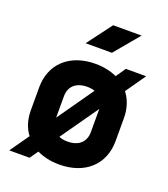

<svg xmlns="http://www.w3.org/2000/svg" viewBox="-147 -889 894 1022"><g transform="rotate(20 300.0 -377.5)"><path d="M317 -785 212 -645H361L478 -785ZM460 -590 422 -535C387 -551 346 -560 300 -560C153 -560 60 -472 60 -340V-210C60 -158 74 -113 101 -78L25 30H140L173 -17C209 0 251 10 300 10C447 10 540 -78 540 -210V-340C540 -394 524 -441 496 -477L575 -590ZM200 -340C200 -396 237 -430 300 -430C316 -430 331 -428 343 -423L200 -219ZM400 -210C400 -154 363 -120 300 -120C281 -120 265 -123 251 -129L400 -341V-340Z"/></g></svg>

Font: Tekne LDO ExtraBold
Style: Regular
Weight: 800
Monospace: yes
Designer: Alessio Laiso, Mario Rullo, Paolo Rosset
Foundry: Alessio Laiso
Version: Version 1.000;hotconv 1.0.109;makeotfexe 2.5.65596